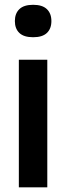

<svg xmlns="http://www.w3.org/2000/svg" viewBox="-20 -800 283 820"><path d="M60.5 0V-545H182V0ZM121.5 -641Q82 -641 62.8 -659.2Q43.5 -677.5 43.5 -710Q43.5 -742.5 62.8 -761Q82 -779.5 121.5 -779.5Q161 -779.5 180.2 -761Q199.5 -742.5 199.5 -710Q199.5 -677.5 180.2 -659.2Q161 -641 121.5 -641Z"/></svg>

Font: Encode Sans Semi Condensed SemiBold
Style: Regular
Weight: 600
Width: 4
Designer: Multiple Designers
Foundry: Impallari Type
Version: Version 3.000; ttfautohint (v1.8.3) -l 8 -r 50 -G 200 -x 14 